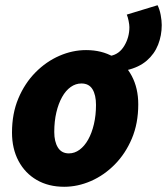

<svg xmlns="http://www.w3.org/2000/svg" viewBox="-20 -704 640 736"><path d="M466 -435 404 -490Q437 -496 456.5 -528.5Q476 -561 476 -600Q476 -609 473 -624Q470 -639 466 -648L584 -684Q592 -668 596 -646.5Q600 -625 600 -608Q600 -568 586 -532.5Q572 -497 542.5 -471.5Q513 -446 466 -435ZM226 12Q166 12 121 -14Q76 -40 51 -87Q26 -134 26 -196Q26 -269 50.5 -327Q75 -385 116 -426.5Q157 -468 207.5 -490Q258 -512 310 -512Q370 -512 415 -486Q460 -460 485 -413Q510 -366 510 -304Q510 -231 485.5 -173Q461 -115 420 -73.5Q379 -32 328.5 -10Q278 12 226 12ZM244 -116Q266 -116 285 -130Q304 -144 318 -169Q332 -194 340 -228Q348 -262 348 -302Q348 -340 334.5 -362Q321 -384 292 -384Q270 -384 251 -370.5Q232 -357 218 -332Q204 -307 196 -273Q188 -239 188 -198Q188 -161 202 -138.5Q216 -116 244 -116Z"/></svg>

Font: Source Sans 3 ExtraLight Black
Style: Italic
Weight: 900
Italic angle: -11°
Version: Version 3.052;hotconv 1.1.0;makeotfexe 2.6.0